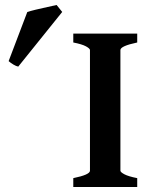

<svg xmlns="http://www.w3.org/2000/svg" viewBox="-20 -750 605 770"><path d="M273.9 0V-35.6Q340.8 -49.3 340.8 -65.4V-549.3Q340.8 -555.2 325 -564Q309.1 -572.8 273.9 -579.6V-615.2H530.3V-579.6Q462.9 -565.4 462.9 -549.3V-65.4Q462.9 -59.6 479 -51Q495.1 -42.5 530.3 -35.6V0ZM53.2 -482.9Q44.9 -484.4 33.9 -491Q22.9 -497.6 14.6 -504.9L89.4 -701.7Q100.1 -705.6 123.3 -711.2Q146.5 -716.8 170.4 -721.9Q194.3 -727.1 207 -730L229.5 -702.1Z"/></svg>

Font: Gentium Plus
Style: Bold
Weight: 700
Designer: Victor Gaultney, Annie Olsen, Iska Routamaa, Becca Hirsbrunner
Foundry: SIL International
Version: Version 6.101